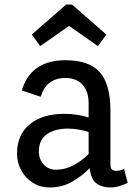

<svg xmlns="http://www.w3.org/2000/svg" viewBox="-20 -810 607 845"><path d="M198 15Q158 15 125.5 -5Q93 -25 74 -59Q55 -93 55 -135Q55 -217 111 -263Q167 -309 264 -309Q291 -309 318 -305Q345 -301 370 -293V-356Q370 -408 343 -437.5Q316 -467 268 -467Q184 -467 159 -384L76 -412Q116 -545 268 -545Q372 -545 419 -492.5Q466 -440 466 -321V-85Q466 -69 473.5 -63.5Q481 -58 492 -58Q500 -58 509.5 -60.5Q519 -63 526 -67L542 -5Q526 2 507 8.5Q488 15 465 15Q429 15 404.5 -3Q380 -21 375 -70Q344 -38 299.5 -11.5Q255 15 198 15ZM227 -63Q265 -63 302 -82Q339 -101 370 -132V-229Q349 -236 325 -240Q301 -244 278 -244Q245 -244 216 -234.5Q187 -225 169 -203Q151 -181 151 -143Q151 -110 172 -86.5Q193 -63 227 -63ZM157 -607 120 -658 271 -790H297L448 -658L411 -607L284 -696Z"/></svg>

Font: Orienta
Style: Regular
Weight: 400
Designer: Eduardo Rodriguez Tunni
Foundry: Eduardo Rodriguez Tunni
Version: Version 1.002; ttfautohint (v1.8.4.7-5d5b);gftools[0.9.23]